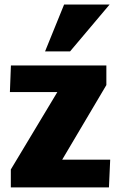

<svg xmlns="http://www.w3.org/2000/svg" viewBox="-20 -812 499 832"><path d="M26.9 0V-77.6L228.5 -413.1H22.9L27.3 -528.3H440.9V-443.4L249.5 -120.1H457.5L452.1 0ZM175.3 -589.4 257.8 -792.5H455.1L283.7 -589.4Z"/></svg>

Font: Comme Black
Style: Regular
Weight: 900
Version: Version 1.000;gftools[0.9.27]